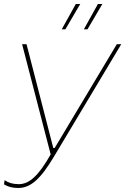

<svg xmlns="http://www.w3.org/2000/svg" viewBox="-29 -740 623 955"><path d="M61 195C123 195 172 152 240 38L574 -520H552L243 -4H236L103 -520H81L223 28C163 134 117 176 64 176C35 176 12 169 -6 156L-9 177C8 188 32 195 61 195ZM278 -594H296L370 -720H348ZM388 -594H406L480 -720H458Z"/></svg>

Font: Fixel Display Thin
Style: Italic
Weight: 100
Italic angle: -10°
Designer: AlfaBravo + MacPaw
Foundry: Kyrylo Tkachov, Marchela Mozhyna, Serhii Makarenko, Maria Weinstein, Zakhar Kryvoshyya
Version: Version 1.210;Glyphs 3.2 (3217)